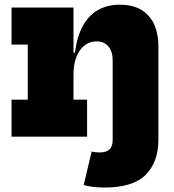

<svg xmlns="http://www.w3.org/2000/svg" viewBox="-20 -598 762 840"><path d="M301.5 -162H361V0H30.5V-162H101.5V-403H30.5V-565H301.5ZM505 -577.5Q586 -577.5 629.5 -529.5Q673 -481.5 673 -393V13.5Q673 110.5 617.8 166.5Q562.5 222.5 436.5 222.5Q411.5 222.5 388.8 219.8Q366 217 346 211.5L381 65Q389.5 67 398.5 68Q407.5 69 415.5 69Q445.5 69 459.2 55.5Q473 42 473 13.5V-333.5Q473 -372 454.5 -394.5Q436 -417 402 -417Q372.5 -417 349.8 -399.2Q327 -381.5 314.2 -349Q301.5 -316.5 301.5 -271L272 -367.5H308Q316.5 -437 342 -483.8Q367.5 -530.5 408.5 -554Q449.5 -577.5 505 -577.5Z"/></svg>

Font: Hepta Slab ExtraBold
Style: Regular
Weight: 800
Designer: Michael LaGattuta
Foundry: Michael LaGattuta
Version: Version 1.102